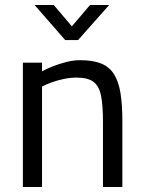

<svg xmlns="http://www.w3.org/2000/svg" viewBox="-20 -752 578 772"><path d="M72 0V-500H149V-465Q166 -475 191.5 -485Q217 -495 246 -502.5Q275 -510 302 -510Q354 -510 387 -496.5Q420 -483 438.5 -453.5Q457 -424 464.5 -377.5Q472 -331 472 -265V0H394V-262Q394 -327 386.5 -366Q379 -405 356.5 -422.5Q334 -440 288 -440Q263 -440 236.5 -434.5Q210 -429 187 -420.5Q164 -412 149 -404V0ZM242 -591 119 -732H196L269 -646L342 -732H419L294 -591Z"/></svg>

Font: Cairo Play
Style: Regular
Weight: 400
Designer: Mohamed Gaber, Accademia di Belle Arti di Urbino
Foundry: Kief Type Foundry, Accademia di Belle Arti di Urbino
Version: Version 3.119